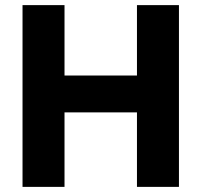

<svg xmlns="http://www.w3.org/2000/svg" viewBox="-20 -730 787 750"><path d="M679 -710V0H515V-291H232V0H68V-710H232V-435H515V-710Z"/></svg>

Font: Raleway ExtraBold
Style: Regular
Weight: 800
Designer: Matt McInerney, Pablo Impallari, Rodrigo Fuenzalida
Foundry: Matt McInerney, Pablo Impallari, Rodrigo Fuenzalida
Version: Version 4.026